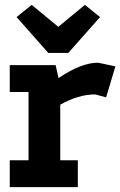

<svg xmlns="http://www.w3.org/2000/svg" viewBox="-20 -767 493 787"><path d="M227 -110H299V0H20V-110H97V-390H20V-500H208L220 -447Q313 -510 382 -510L453 -495L415 -368L370 -380Q302 -380 227 -338ZM178 -550 48 -697 110 -747 219 -657 328 -747 390 -697 260 -550Z"/></svg>

Font: Cherry Swash
Style: Bold
Weight: 700
Designer: Kasatkina Nataliya
Foundry: Nataliya Kasatkina
Version: Version 1.001